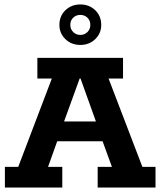

<svg xmlns="http://www.w3.org/2000/svg" viewBox="-20 -843 721 863"><path d="M2 0V-93H62L213 -490H148V-583H533V-490H468L620 -93H679V0H419V-93H483L428 -244L470 -208H212L250 -244L196 -93H260V0ZM256 -264 235 -297H442L423 -264L342 -490H338ZM341 -641Q301 -641 274 -667Q247 -693 247 -731Q247 -771 274 -797Q301 -823 341 -823Q381 -823 408 -797Q435 -771 435 -731Q435 -693 408 -667Q381 -641 341 -641ZM341 -686Q360 -686 373 -699Q386 -712 386 -731Q386 -751 373 -763.5Q360 -776 341 -776Q322 -776 309 -763.5Q296 -751 296 -731Q296 -712 309 -699Q322 -686 341 -686Z"/></svg>

Font: Rokkitt SemiBold
Style: Bold
Weight: 700
Version: Version 3.103